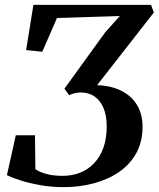

<svg xmlns="http://www.w3.org/2000/svg" viewBox="-20 -763 653 790"><path d="M242 7Q192 7 146.8 -1Q101.5 -9 65.8 -20.2Q30 -31.5 8.5 -42.5L45 -206.5H124L125.5 -67Q141.5 -55.5 170 -47.5Q198.5 -39.5 237 -39.5Q277.5 -39.5 310.8 -53Q344 -66.5 368.2 -92.5Q392.5 -118.5 405.8 -156.2Q419 -194 419 -243Q419 -287 406 -318.2Q393 -349.5 369.2 -366Q345.5 -382.5 312.5 -382.5Q298.5 -382.5 286.5 -379.2Q274.5 -376 264.5 -371.5L245 -398L412.5 -629.5L473 -697L214.5 -689L154 -550L87.5 -557L117.5 -743H601.5L613 -711.5L379.5 -412.5Q437.5 -410.5 479.2 -389.5Q521 -368.5 543.8 -331Q566.5 -293.5 566.5 -241.5Q566.5 -179.5 540.8 -133Q515 -86.5 470 -55.5Q425 -24.5 366.2 -8.8Q307.5 7 242 7Z"/></svg>

Font: Merriweather 60pt SemiBold
Style: Italic
Weight: 600
Italic angle: -7.8°
Version: Version 2.101